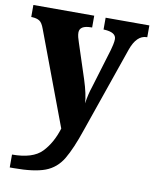

<svg xmlns="http://www.w3.org/2000/svg" viewBox="-87 -601 720 895"><g transform="rotate(10 272.5 -153.5)"><path d="M21 229H40Q136 229 188 209.5Q240 190 270 139.5Q300 89 331 -3L472 -409Q497 -479 544 -480H547V-536H340V-480H344Q400 -477 400 -445Q400 -434 396.5 -418Q393 -402 390 -392L333 -204Q328 -190 323 -169Q318 -148 315 -126Q314 -146 308 -174Q302 -202 291 -236L237 -401Q233 -412 230 -424Q227 -436 227 -446Q227 -480 282 -480H286V-536H-2V-479H3Q24 -478 37 -470Q50 -462 60 -434L226 9Q204 80 161.5 124Q119 168 21 168Z"/></g></svg>

Font: Noto Serif SemiCondensed Extra
Style: Regular
Weight: 800
Width: 4
Designer: Monotype Design Team
Foundry: Monotype Imaging Inc.
Version: Version 1.002